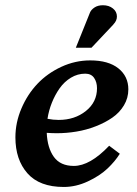

<svg xmlns="http://www.w3.org/2000/svg" viewBox="-20 -726 535 748"><path d="M405.3 -158.2 446.8 -127Q428.2 -97.2 398.4 -69.1Q368.7 -41 322.3 -19.3Q275.9 2.4 228.5 2.4Q133.8 2.4 86.9 -50.8Q40 -104 40 -190.9Q40 -248.5 63.5 -303.5Q86.9 -358.4 125.7 -399.4Q164.6 -440.4 218.8 -465.6Q272.9 -490.7 331.5 -490.7Q402.3 -490.7 441.2 -459.7Q480 -428.7 480 -377.9Q480 -344.2 462.9 -315.7Q445.8 -287.1 417.5 -267.6Q389.2 -248 352.8 -233.9Q316.4 -219.7 277.8 -213.4Q239.3 -207 201.7 -207Q181.6 -207 162.1 -208.5Q164.6 -149.9 189.9 -114.7Q215.3 -79.6 267.6 -79.6Q330.6 -79.6 405.3 -158.2ZM312 -439Q282.2 -439 256.3 -423.3Q230.5 -407.7 212.4 -382.1Q194.3 -356.4 182.1 -325.9Q169.9 -295.4 165 -263.2Q187 -258.8 208.5 -258.8Q271 -258.8 314.5 -293.5Q357.9 -328.1 357.9 -382.3Q357.9 -405.8 346.7 -422.4Q335.4 -439 312 -439ZM336.4 -540H275.4L330.6 -677.2Q335 -688 348.1 -696.8Q361.3 -705.6 380.9 -705.6Q404.3 -705.6 419.9 -693.1Q435.5 -680.7 435.5 -661.6Q435.5 -645 421.9 -631.3H422.4Q381.3 -588.4 336.4 -540Z"/></svg>

Font: Flanker
Style: Bold Italic
Weight: 700
Italic angle: -12°
Designer: Flanker
Version: Version 2.000